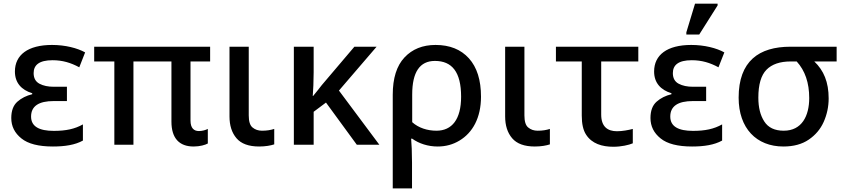

<svg xmlns="http://www.w3.org/2000/svg" viewBox="-20 -796 4657 1056"><path d="M271 9.8C337.4 9.8 393.1 1 436 -22.9V-111.8C390.6 -86.4 342.8 -76.2 275.9 -76.2C195.8 -76.2 150.9 -100.1 150.9 -154.8C150.9 -211.9 192.4 -240.2 275.9 -240.2H348.1V-318.8H275.9C244.6 -318.8 218.3 -324.2 197.3 -335.4C175.8 -346.7 165 -366.2 165 -394C165 -437.5 194.3 -464.8 269 -464.8C323.7 -464.8 369.1 -451.2 416 -425.8L448.2 -507.8C405.3 -531.7 338.9 -548.8 266.1 -548.8C133.8 -548.8 62 -494.1 62 -402.8C62 -340.3 98.1 -301.3 157.2 -283.2V-277.8C125 -270 97.7 -256.3 75.7 -236.8C53.2 -216.8 42 -187 42 -147C42 -101.6 60.5 -64.5 97.7 -34.7C134.3 -4.9 192.4 9.8 271 9.8Z M1044.9 9.8C1079.6 9.8 1109.4 1 1123 -6.8V-86.9C1110.8 -80.6 1092.3 -75.2 1074.2 -75.2C1047.4 -75.2 1027.8 -90.3 1027.8 -132.8V-458H1135.7V-539.1H498V-458H608.9V0H713.9V-458H922.9V-127C922.9 -35.2 966.3 9.8 1044.9 9.8Z M1405.3 9.8C1439.9 9.8 1469.2 4.4 1488.3 -2V-86.9C1468.3 -80.6 1447.8 -77.1 1420.9 -77.1C1400.4 -77.1 1383.3 -83 1369.1 -94.7C1355 -106 1348.1 -128.4 1348.1 -161.1V-539.1H1242.2V-155.8C1242.2 -106 1254.9 -65.9 1280.8 -35.6C1306.6 -5.4 1348.1 9.8 1405.3 9.8Z M1929.2 -539.1 1750 -328.1C1735.8 -309.1 1718.3 -288.1 1702.1 -268.1H1700.2C1702.6 -298.8 1705.1 -349.6 1705.1 -398.9V-539.1H1596.2V0H1705.1V-181.2L1772.9 -231.9L1942.4 0H2066.4L1844.2 -297.9L2051.3 -539.1Z M2246.1 240.2V99.1C2246.1 44.4 2243.7 -7.8 2241.2 -33.2H2247.1C2284.7 -6.3 2334 9.8 2387.2 9.8C2431.2 9.8 2471.2 -1 2507.3 -22.9C2579.1 -65.9 2625.5 -147.5 2625.5 -264.2C2625.5 -355.5 2603.5 -425.8 2559.1 -475.1C2514.6 -524.4 2453.1 -548.8 2375.5 -548.8C2304.7 -548.8 2247.6 -525.9 2204.6 -480C2161.6 -434.1 2140.1 -365.7 2140.1 -274.9V240.2ZM2380.4 -77.1C2331.1 -77.1 2282.2 -92.3 2247.1 -124V-275.9C2247.1 -399.4 2288.6 -460.9 2372.1 -460.9C2465.8 -460.9 2516.1 -400.4 2516.1 -264.2C2516.1 -139.6 2465.8 -77.1 2380.4 -77.1Z M2921.4 9.8C2956.1 9.8 2985.4 4.4 3004.4 -2V-86.9C2984.4 -80.6 2963.9 -77.1 2937 -77.1C2916.5 -77.1 2899.4 -83 2885.3 -94.7C2871.1 -106 2864.3 -128.4 2864.3 -161.1V-539.1H2758.3V-155.8C2758.3 -106 2771 -65.9 2796.9 -35.6C2822.8 -5.4 2864.3 9.8 2921.4 9.8Z M3353.5 11.2C3396.5 11.2 3439 1.5 3460.4 -7.8V-86.9C3436.5 -80.6 3402.8 -74.2 3373.5 -74.2C3321.3 -74.2 3286.6 -99.6 3286.6 -166V-458H3490.7V-539.1H3037.6V-458H3179.7V-160.2C3179.7 -114.7 3187.5 -79.6 3203.6 -55.2C3235.4 -5.9 3291 11.2 3353.5 11.2Z M3825.7 -606 3926.8 -766.1V-775.9H3802.7L3754.9 -618.2V-606ZM3786.6 9.8C3853 9.8 3908.7 1 3951.7 -22.9V-111.8C3906.2 -86.4 3858.4 -76.2 3791.5 -76.2C3711.4 -76.2 3666.5 -100.1 3666.5 -154.8C3666.5 -211.9 3708 -240.2 3791.5 -240.2H3863.8V-318.8H3791.5C3760.3 -318.8 3733.9 -324.2 3712.9 -335.4C3691.4 -346.7 3680.7 -366.2 3680.7 -394C3680.7 -437.5 3710 -464.8 3784.7 -464.8C3839.4 -464.8 3884.8 -451.2 3931.6 -425.8L3963.9 -507.8C3920.9 -531.7 3854.5 -548.8 3781.7 -548.8C3649.4 -548.8 3577.6 -494.1 3577.6 -402.8C3577.6 -340.3 3613.8 -301.3 3672.9 -283.2V-277.8C3640.6 -270 3613.3 -256.3 3591.3 -236.8C3568.8 -216.8 3557.6 -187 3557.6 -147C3557.6 -101.6 3576.2 -64.5 3613.3 -34.7C3649.9 -4.9 3708 9.8 3786.6 9.8Z M4288.6 9.8C4344.7 9.8 4391.1 -2.9 4427.7 -27.8C4464.4 -52.7 4492.2 -85 4510.3 -125.5C4528.3 -166 4537.6 -209 4537.6 -254.9C4537.6 -344.2 4510.7 -408.7 4458.5 -458H4581.5V-539.1H4327.6C4154.3 -539.1 4042.5 -460 4042.5 -258.8C4042.5 -90.3 4140.6 9.8 4288.6 9.8ZM4290.5 -77.1C4240.7 -77.1 4205.1 -94.2 4183.6 -127.9C4161.6 -161.6 4150.9 -205.1 4150.9 -258.8C4150.9 -331.1 4166 -382.3 4195.8 -412.6C4225.6 -442.9 4270 -458 4328.6 -458H4361.8C4407.7 -407.7 4430.7 -340.8 4430.7 -256.8C4430.7 -158.2 4390.1 -77.1 4290.5 -77.1Z"/></svg>

Font: Noto Reveo Sans
Style: Regular
Weight: 500
Designer: Monotype Design Team
Foundry: Monotype Imaging Inc.
Version: Version 2.007